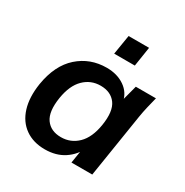

<svg xmlns="http://www.w3.org/2000/svg" viewBox="-167 -847 953 991"><g transform="rotate(30 310.0 -351.5)"><path d="M234 10Q165 10 117 -24Q69 -58 49.5 -120.5Q30 -183 43 -268Q63 -390 133.5 -452.5Q204 -515 302 -515Q365 -515 409 -484.5Q453 -454 462 -402L452 -399L480 -505H600Q592 -474 584.5 -442Q577 -410 572 -379L512 0H388L405 -107H421Q396 -53 348.5 -21.5Q301 10 234 10ZM275 -86Q333 -86 374.5 -126.5Q416 -167 429 -248Q443 -336 412.5 -377.5Q382 -419 321 -419Q263 -419 222 -378.5Q181 -338 168 -258Q154 -170 184 -128Q214 -86 275 -86ZM298 -597 317 -713H439L421 -597Z"/></g></svg>

Font: Mulish ExtraLight
Style: Italic
Weight: 200
Italic angle: -9°
Designer: Vernon Adams
Foundry: Vernon Adams
Version: Version 3.603